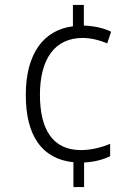

<svg xmlns="http://www.w3.org/2000/svg" viewBox="-20 -744 556 774"><path d="M318 -641V-724H274V-638C155 -623 84 -527 84 -361C84 -197 149 -103 276 -90V10H319V-89C362 -91 396 -101 424 -114V-164C389 -150 350 -139 306 -139C194 -139 141 -220 141 -362C141 -505 200 -591 313 -591C344 -591 380 -583 412 -569L428 -616C398 -631 361 -639 318 -641Z"/></svg>

Font: Noto Sans Gujarati UI SemiCondensed Light
Style: Regular
Weight: 300
Width: 4
Designer: Jelle Bosma - Monotype Design Team, Universal Thirst
Foundry: Monotype Imaging Inc.
Version: Version 2.106